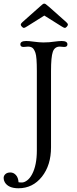

<svg xmlns="http://www.w3.org/2000/svg" viewBox="-71 -884 417 1039"><path d="M77.1 -742.2Q63 -732.9 58.3 -732.9Q53.7 -732.9 47.6 -739.3Q41.5 -745.6 41.5 -750Q41.5 -756.3 49.8 -763.7L142.6 -846.2Q149.4 -852.1 153.6 -855.7Q157.7 -859.4 160.2 -861.3Q164.6 -864.3 167.5 -864.3Q170.4 -864.3 172.1 -863.8Q173.8 -863.3 176.8 -861.3Q180.7 -858.4 195.3 -846.2L288.1 -763.7Q296.4 -756.3 296.4 -751Q296.4 -745.6 290.3 -739.3Q284.2 -732.9 280.3 -732.9Q274.9 -732.9 260.7 -742.2L168.9 -799.8ZM276.4 -629.9 252.9 -631.8Q224.6 -631.8 214.8 -603.5Q205.1 -575.7 205.1 -499.5V-86.4Q205.1 9.8 155.8 72.3Q106 134.8 28.8 134.8Q-26.4 134.8 -45.4 101.6Q-51.3 91.3 -51.3 79.1Q-51.3 66.9 -41.7 58.1Q-32.2 49.3 -14.9 49.3Q2.4 49.3 15.1 63.2Q27.8 77.1 29.3 102.1Q35.2 103.5 47.9 103.5Q60.5 103.5 75.7 92.3Q90.8 81.1 102.5 59.1Q128.4 10.7 128.4 -70.3V-499.5Q128.4 -576.7 120.8 -597.9Q113.3 -619.1 104 -625.5Q94.7 -631.8 80.6 -631.8L56.6 -629.9Q39.1 -629.9 39.1 -644Q39.1 -662.1 70.8 -662.1Q86.4 -662.1 106 -659.2Q142.6 -654.3 162.8 -654.3Q183.1 -654.3 195.6 -655.5Q208 -656.7 218.8 -658.2Q248 -662.1 262.7 -662.1Q293.9 -662.1 293.9 -644Q293.9 -629.9 276.4 -629.9Z"/></svg>

Font: Ovo
Style: Regular
Weight: 400
Designer: Nicole Fally
Foundry: Sorkin Type Co.
Version: Version 1.001